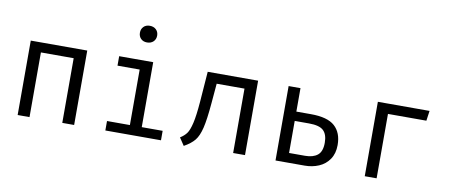

<svg xmlns="http://www.w3.org/2000/svg" viewBox="-68 -1051 3137 1339"><g transform="rotate(10 1500.0 -381.0)"><path d="M416 -458H184V0H100V-527H500V0H416Z M962 -714Q962 -688 945 -671.5Q928 -655 900 -655Q873 -655 856.5 -671.5Q840 -688 840 -714Q840 -740 856.5 -756.5Q873 -773 900 -773Q928 -773 945 -756.5Q962 -740 962 -714ZM967 -67H1115V0H721V-67H883V-460H726V-527H967Z M1710 0H1626V-456H1429L1417 -317Q1407 -199 1392.5 -139Q1378 -79 1353 -48Q1328 -17 1278 11L1242 -43Q1271 -61 1287.5 -83.5Q1304 -106 1316.5 -159Q1329 -212 1337 -314L1353 -527H1710Z M2010 -361H2113Q2231 -361 2282.5 -314.5Q2334 -268 2334 -181Q2334 -121 2306 -80Q2278 -39 2232 -19.5Q2186 0 2132 0H1926V-527H2010ZM2010 -295V-68H2123Q2180 -68 2211.5 -93.5Q2243 -119 2243 -181Q2243 -240 2214 -267.5Q2185 -295 2112 -295Z M2558 0V-527H2924L2914 -456H2642V0Z"/></g></svg>

Font: Fira Mono
Style: Regular
Weight: 400
Designer: Carrois Corporate & Edenspiekermann AG
Foundry: Carrois Corporate GbR & Edenspiekermann AG
Version: Version 3.206